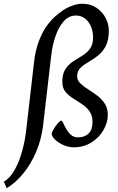

<svg xmlns="http://www.w3.org/2000/svg" viewBox="-96 -761 623 1018"><path d="M481 -598.1Q481 -546.9 464.1 -515.6Q447.3 -484.4 422.1 -465.1Q397 -445.8 371.8 -431.4Q346.7 -417 329.8 -400.1Q313 -383.3 313 -356.9Q313 -335.9 329.3 -319.6Q345.7 -303.2 370.1 -288.1Q394.5 -272.9 418.7 -254.9Q442.9 -236.8 459.2 -212.2Q475.6 -187.5 475.6 -151.9Q475.6 -111.8 453.1 -72.3Q430.7 -32.7 389.9 -6.3Q349.1 20 294.4 20Q267.1 20 240.2 8.1Q213.4 -3.9 195.8 -20.8Q178.2 -37.6 178.2 -52.2Q178.2 -58.6 188 -75.4Q197.8 -92.3 210 -106.7Q222.2 -121.1 229.5 -121.1Q233.9 -121.1 239.7 -107.7Q245.6 -94.2 255.4 -76.9Q265.1 -59.6 280 -46.1Q294.9 -32.7 317.9 -32.7Q352.1 -32.7 373.3 -52.7Q394.5 -72.8 394.5 -113.8Q394.5 -148.9 378.4 -171.1Q362.3 -193.4 338.4 -209.2Q314.5 -225.1 290.5 -240Q266.6 -254.9 250.5 -274.9Q234.4 -294.9 234.4 -326.2Q234.4 -369.6 250.7 -394.5Q267.1 -419.4 291.5 -435.3Q315.9 -451.2 340.3 -465.8Q364.7 -480.5 381.1 -502.7Q397.5 -524.9 397.5 -563Q397.5 -592.3 387 -618.7Q376.5 -645 356 -661.9Q335.4 -678.7 306.2 -678.7Q268.6 -678.7 241.5 -647.7Q214.4 -616.7 197.8 -567.9Q181.2 -519 175.3 -464.8L132.3 -94.2Q123.5 -22.5 96.4 42.2Q69.3 106.9 28.6 157.2Q-12.2 207.5 -60.1 236.8L-75.7 202.1Q-43 184.1 -18.6 140.4Q5.9 96.7 21.2 41Q36.6 -14.6 42.5 -67.9L85.4 -439Q95.2 -519 128.4 -584.7Q161.6 -650.4 223.6 -695.8Q250 -716.8 281.5 -729Q313 -741.2 339.4 -741.2Q384.3 -741.2 416 -719.5Q447.8 -697.8 464.4 -665Q481 -632.3 481 -598.1Z"/></svg>

Font: Gentium Book Plus
Style: Italic
Weight: 400
Italic angle: -8°
Designer: Victor Gaultney, Annie Olsen, Iska Routamaa, Becca Hirsbrunner
Foundry: SIL International
Version: Version 6.101